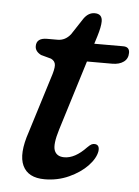

<svg xmlns="http://www.w3.org/2000/svg" viewBox="-45 -574 448 618"><g transform="rotate(5 179.0 -265.0)"><path d="M109 -379.5 76 -388.5Q56.5 -398.5 56.5 -415.5Q56.5 -442 91 -442H124.5Q149.5 -442 166.5 -463.5L202 -517.5Q216.5 -537.5 236.5 -537.5Q261 -537.5 261 -513Q261 -496 251.5 -465L243.5 -439.5H337Q357.5 -439.5 357.5 -420Q357.5 -401 343.5 -390.8Q329.5 -380.5 306.5 -380.5H225L155 -155Q139.5 -105 147 -86Q154.5 -67 179 -67Q213.5 -67 249.5 -105Q258 -113.5 263 -116Q268 -118.5 274 -118Q289.5 -116.5 287 -96Q283 -72.5 259.8 -48.2Q236.5 -24 200.2 -7.5Q164 9 122 9Q68.5 9 51 -28.2Q33.5 -65.5 58 -137.5L114 -317Q124 -346.5 123.2 -359.8Q122.5 -373 109 -379.5Z"/></g></svg>

Font: Fraunces 72pt S100
Style: Italic
Weight: 400
Italic angle: -16°
Version: Version 1.000; ttfautohint (v1.8.3)